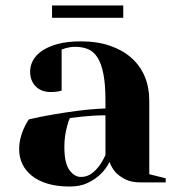

<svg xmlns="http://www.w3.org/2000/svg" viewBox="-20 -666 645 701"><path d="M50 0ZM235 -235Q229 -222 225 -205Q221 -191 218 -172Q215 -153 215 -130Q215 -70 233.5 -45Q252 -20 275 -20Q298 -20 314.5 -32.5Q331 -45 342 -60Q355 -78 365 -100V-245Q342 -245 319 -243.5Q296 -242 277 -240Q255 -237 235 -235ZM275 -515Q335 -515 381.5 -499Q428 -483 460 -454.5Q492 -426 508.5 -386.5Q525 -347 525 -300V-30L585 -15V0H495Q459 0 437 -11.5Q415 -23 402 -37Q387 -54 380 -75Q367 -49 347 -30Q330 -13 302 1Q274 15 235 15Q188 15 153.5 4.5Q119 -6 96 -24.5Q73 -43 61.5 -67.5Q50 -92 50 -120Q50 -143 55 -162.5Q60 -182 67 -197Q75 -215 85 -230Q127 -240 174 -248Q214 -255 264 -261.5Q314 -268 365 -270V-300Q365 -358 357.5 -396Q350 -434 336 -456Q322 -478 301.5 -486.5Q281 -495 255 -495Q244 -495 235 -493.5Q226 -492 219 -490Q211 -487 205 -485V-335Q198 -333 192 -332Q186 -331 179.5 -330.5Q173 -330 165 -330Q131 -330 110.5 -350.5Q90 -371 90 -405Q90 -426 100.5 -445.5Q111 -465 133.5 -480.5Q156 -496 191 -505.5Q226 -515 275 -515ZM170 -601V-646H430V-601Z"/></svg>

Font: Yeseva One
Style: Regular
Weight: 400
Designer: Jovanny Lemonad
Foundry: Jovanny Lemonad
Version: Version 2.001; ttfautohint (v0.91) -l 8 -r 50 -G 200 -x 0 -w